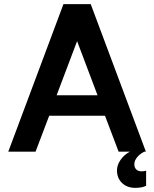

<svg xmlns="http://www.w3.org/2000/svg" viewBox="-20 -734 746 929"><path d="M419 -714 686 0H554L488 -174H218L152 0H20L287 -714ZM452 -273 353 -535 254 -273ZM546 90Q546 65 563 40Q580 15 608 0H678Q656 11 643 27.5Q630 44 630 60Q630 77 639.5 86Q649 95 666 95Q677 95 687 92V165Q667 175 635 175Q595 175 570.5 151.5Q546 128 546 90Z"/></svg>

Font: Non Bureau Medium
Style: Regular
Weight: 500
Designer: Jona Saucedo
Foundry: Non Foundry
Version: Version 1.000; ttfautohint (v1.8.4)